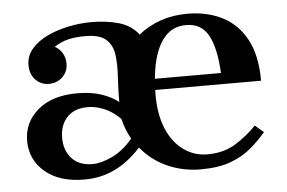

<svg xmlns="http://www.w3.org/2000/svg" viewBox="-41 -535 897 601"><g transform="rotate(-5 407.0 -234.5)"><path d="M592 -35Q644 -35 682 -59Q720 -83 747 -112L774 -89Q753 -64 726 -41Q699 -18 661 -4Q623 10 567 10Q511 10 462 -12Q413 -34 380 -75Q342 -33 298 -11.5Q254 10 202 10Q123 10 78 -28.5Q33 -67 33 -126Q33 -184 78 -222.5Q123 -261 202 -261Q245 -261 278 -250Q311 -239 331 -222Q331 -263 333.5 -301.5Q336 -340 332 -370.5Q328 -401 308 -419Q288 -437 243 -437Q212 -437 189 -431.5Q166 -426 145 -412Q161 -403 169 -388.5Q177 -374 177 -357Q177 -331 159.5 -314.5Q142 -298 117 -298Q92 -298 75 -315.5Q58 -333 58 -362Q58 -391 77 -413Q96 -435 126.5 -449.5Q157 -464 193.5 -471.5Q230 -479 266 -479Q313 -479 351.5 -468Q390 -457 413 -427Q478 -479 567 -479Q629 -479 677 -454.5Q725 -430 752 -379.5Q779 -329 779 -250H426V-285H656Q652 -364 630 -404Q608 -444 560 -444Q521 -444 496 -418Q471 -392 458.5 -344.5Q446 -297 446 -235Q446 -173 464.5 -128.5Q483 -84 516.5 -59.5Q550 -35 592 -35ZM231 -36Q258 -36 293 -52.5Q328 -69 358 -105Q341 -135 333 -169Q309 -193 282.5 -204Q256 -215 231 -215Q189 -215 166 -190.5Q143 -166 143 -126Q143 -86 166 -61Q189 -36 231 -36Z"/></g></svg>

Font: Brygada 1918 SemiBold
Style: Regular
Weight: 600
Designer: Mateusz Machalski | Borys Kosmynka | Przemek Hoffer
Foundry: NIEPODLEGLA 2018
Version: Version 3.006